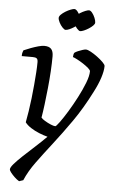

<svg xmlns="http://www.w3.org/2000/svg" viewBox="-60 -741 581 981"><g transform="rotate(5 230.5 -250.5)"><path d="M76 200Q64 193 52 181.5Q40 170 32 159.5Q24 149 24 144Q24 134 40 115.5Q56 97 82.5 72Q109 47 140 19Q171 -9 201 -39Q181 -44 157.5 -53.5Q134 -63 114 -76Q94 -89 84 -103Q89 -129 94 -161Q99 -193 103 -228Q107 -263 110 -297Q113 -331 115 -361Q117 -391 117 -414Q117 -429 110.5 -433.5Q104 -438 91 -438H34Q34 -442 34.5 -448Q35 -454 37 -459.5Q39 -465 40 -468Q58 -476 77 -483Q96 -490 114 -495Q132 -500 145 -500Q169 -500 180 -488Q191 -476 191 -451Q191 -416 188.5 -373.5Q186 -331 181.5 -287Q177 -243 172 -202.5Q167 -162 162 -134Q167 -127 182 -118Q197 -109 212.5 -102.5Q228 -96 236 -96Q240 -96 257 -119Q274 -142 296 -178Q318 -214 339 -254.5Q360 -295 374 -331Q388 -367 388 -391Q388 -397 376.5 -407Q365 -417 349 -427.5Q333 -438 317.5 -446Q302 -454 295 -456Q295 -462 296.5 -468.5Q298 -475 300 -478Q306 -483 318 -488Q330 -493 341 -496.5Q352 -500 358 -500Q367 -500 383.5 -491Q400 -482 417.5 -469Q435 -456 447.5 -443.5Q460 -431 460 -424Q460 -399 448.5 -363.5Q437 -328 416 -288Q372 -201 324 -132.5Q276 -64 232 -7.5Q188 49 152.5 97.5Q117 146 97 193ZM320 -591Q314 -591 304 -602Q294 -613 287.5 -626.5Q281 -640 281 -649Q281 -657 290 -666Q299 -675 312 -683Q325 -691 337.5 -696Q350 -701 356 -701Q364 -701 372.5 -690.5Q381 -680 387 -665.5Q393 -651 393 -641Q393 -634 384.5 -625.5Q376 -617 363.5 -609Q351 -601 339 -596Q327 -591 320 -591ZM245 -591Q239 -591 229 -601.5Q219 -612 212 -626Q205 -640 205 -649Q205 -657 214 -666Q223 -675 236 -683Q249 -691 262 -696Q275 -701 281 -701Q289 -701 297.5 -690.5Q306 -680 312 -665.5Q318 -651 318 -641Q318 -634 309.5 -625.5Q301 -617 288.5 -609Q276 -601 264.5 -596Q253 -591 245 -591Z"/></g></svg>

Font: Texturina Medium 12pt ExtraLight
Style: Italic
Weight: 250
Italic angle: -11°
Version: Version 1.002